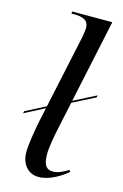

<svg xmlns="http://www.w3.org/2000/svg" viewBox="-119 -813 561 877"><g transform="rotate(15 162.0 -375.0)"><path d="M156 10C206 10 261 -24 290 -50L285 -58C260 -42 235 -31 213 -31C178 -31 167 -55 167 -104C167 -131 178 -193 183 -215L213 -356L319 -410L321 -420L215 -366L299 -760H110L108 -750H120C158 -750 190 -743 190 -703C190 -697 188 -677 184 -658L110 -312L15 -263L13 -253L108 -302L95 -242C87 -203 73 -126 73 -85C73 -33 103 10 156 10Z"/></g></svg>

Font: Noto Serif Display
Style: Italic
Weight: 400
Italic angle: -12°
Designer: Monotype Design Team
Foundry: Monotype Imaging Inc.
Version: Version 2.009